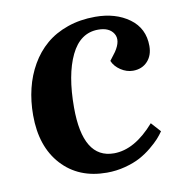

<svg xmlns="http://www.w3.org/2000/svg" viewBox="-66 -592 647 669"><g transform="rotate(-10 257.0 -257.0)"><path d="M313 -527.8Q385.3 -527.8 433.6 -492.7Q481.9 -457.5 481.9 -395Q481.9 -361.3 462.4 -340.6Q442.9 -319.8 411.1 -319.8Q388.7 -319.8 367.9 -333.5Q347.2 -347.2 338.9 -367.2L359.9 -395Q385.3 -432.6 370.1 -457.3Q355 -481.9 315.9 -481.9Q252 -481.9 219 -413.3Q186 -344.7 186 -229Q186 -47.9 295.9 -47.9Q369.1 -47.9 439.9 -128.9L470.2 -95.2Q461.9 -83 450.9 -70.8Q439.9 -58.6 420.4 -42.5Q400.9 -26.4 378.7 -14.4Q356.4 -2.4 325 5.9Q293.5 14.2 259.8 14.2Q160.2 14.2 100.6 -51Q41 -116.2 41 -227.1Q41 -276.9 51.8 -321.3Q62.5 -365.7 84.5 -403.8Q106.4 -441.9 138.4 -469.2Q170.4 -496.6 215.1 -512.2Q259.8 -527.8 313 -527.8Z"/></g></svg>

Font: Literata SemiBold
Style: Italic
Weight: 650
Italic angle: -2.39999°
Designer: Latin by Veronika Burian and Jose Scaglione. Greek by Irene Vlachou. Cyrillic by Vera Evstafieva
Foundry: TypeTogether
Version: Version 3.021